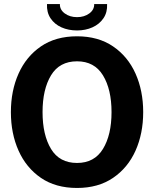

<svg xmlns="http://www.w3.org/2000/svg" viewBox="-20 -920 763 952"><path d="M362 12Q256 12 183 -38Q110 -88 72 -173Q34 -258 34 -364Q34 -470 72 -555Q110 -640 183 -690Q256 -740 362 -740Q467 -740 540.5 -690Q614 -640 652 -555Q690 -470 690 -364Q690 -258 652 -173Q614 -88 540.5 -38Q467 12 362 12ZM362 -112Q448 -112 490.5 -181.5Q533 -251 533 -364Q533 -477 490.5 -546.5Q448 -616 362 -616Q275 -616 233 -546.5Q191 -477 191 -364Q191 -251 233 -181.5Q275 -112 362 -112ZM362 -769Q319 -769 284.5 -784.5Q250 -800 230.5 -829.5Q211 -859 213 -900H277Q276 -872 301 -853.5Q326 -835 362 -835Q398 -835 423 -853.5Q448 -872 447 -900H511Q513 -859 493 -829.5Q473 -800 438.5 -784.5Q404 -769 362 -769Z"/></svg>

Font: Murecho SemiBold
Style: Regular
Weight: 600
Designer: Neil Summerour
Foundry: Positype
Version: Version 1.010; ttfautohint (v1.8.3)